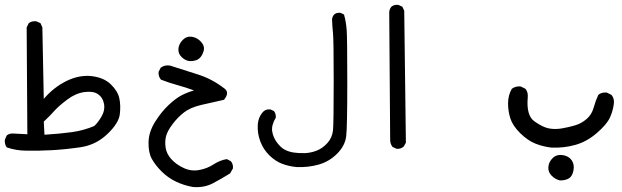

<svg xmlns="http://www.w3.org/2000/svg" viewBox="-73 -451 2593 800"><path d="M38.1 176.8Q-5.9 176.8 -44.9 163.1Q-54.7 149.4 -52.7 130.9L-44.9 113.3Q-33.2 103.5 -14.6 105.5L41 108.4L38.1 -336.9L46.9 -354.5Q59.6 -364.3 78.1 -362.3L95.7 -354.5L103.5 -336.9L109.4 -39.1Q151.4 -87.9 204.6 -113.8Q257.8 -139.6 308.6 -133.8Q359.4 -127.9 388.2 -100.1Q417 -72.3 423.8 -43Q430.7 -13.7 426.3 24.4Q421.9 62.5 374 107.9Q326.2 153.3 261.7 162.6Q197.3 171.9 142.6 174.8Q87.9 177.7 38.1 176.8ZM319.3 74.2Q334 61.5 349.6 35.2Q365.2 8.8 360.4 -18.1Q355.5 -44.9 335.4 -58.6Q315.4 -72.3 278.8 -67.4Q242.2 -62.5 206.5 -35.6Q170.9 -8.8 152.8 11.7Q134.8 32.2 109.4 55.7L112.3 110.4Q176.8 106.4 226.1 99.6Q275.4 92.8 319.3 74.2Z M730.5 328.1Q692.4 321.3 659.2 305.2Q626 289.1 600.1 263.2Q574.2 237.3 559.6 210.9Q544.9 184.6 545.9 141.6Q546.9 98.6 573.2 56.6Q599.6 14.6 629.9 -13.7Q660.2 -42 684.1 -54.2Q708 -66.4 735.4 -74.2Q701.2 -86.9 667 -96.2Q632.8 -105.5 597.7 -119.1Q585.9 -132.8 587.9 -152.3L596.7 -168.9Q613.3 -181.6 635.7 -177.7Q692.4 -159.2 750.5 -141.1Q808.6 -123 858.4 -85Q886.7 -67.4 860.4 -35.2Q810.5 -24.4 765.1 -13.7Q719.7 -2.9 693.4 17.6Q667 38.1 645.5 66.9Q624 95.7 618.7 117.2Q613.3 138.7 617.2 164.6Q621.1 190.4 641.1 212.4Q661.1 234.4 692.4 249Q723.6 263.7 757.3 257.3Q791 251 816.9 233.9Q842.8 216.8 872.1 211.9L888.7 220.7Q899.4 232.4 897.5 251L885.7 271.5Q849.6 293.9 813.5 313Q777.3 332 730.5 328.1ZM717.8 -196.3Q699.2 -198.2 684.1 -212.9Q668.9 -227.5 670.4 -247.6Q671.9 -267.6 688 -284.2Q704.1 -300.8 726.1 -297.9Q748 -294.9 764.6 -276.9Q781.2 -258.8 775.4 -238.3Q769.5 -217.8 756.8 -207Q744.1 -196.3 717.8 -196.3Z M1163.1 245.1Q1130.9 242.2 1102.5 231.4Q1074.2 220.7 1049.3 196.3Q1024.4 171.9 1011.7 138.2Q999 104.5 1001 70.3Q1002.9 36.1 1024.4 13.7Q1036.1 2.9 1053.7 4.9L1068.4 11.7Q1077.1 22.5 1076.2 39.1Q1057.6 70.3 1061 95.2Q1064.5 120.1 1080.6 142.1Q1096.7 164.1 1113.8 172.9Q1130.9 181.6 1150.9 184.6Q1170.9 187.5 1195.8 187Q1220.7 186.5 1246.1 176.8Q1271.5 167 1291.5 144.5Q1311.5 122.1 1314.5 91.8Q1317.4 61.5 1317.4 -111.3Q1317.4 -284.2 1314.5 -312.5Q1311.5 -340.8 1310.5 -370.1Q1311.5 -381.8 1319.3 -390.6Q1329.1 -399.4 1345.7 -397.5L1360.4 -390.6Q1369.1 -359.4 1371.6 -324.7Q1374 -290 1374 -106.9Q1374 76.2 1369.6 115.7Q1365.2 155.3 1332.5 188.5Q1299.8 221.7 1255.9 234.4Q1211.9 247.1 1163.1 245.1Z M1579.1 168.9 1562.5 161.1Q1552.7 148.4 1552.7 131.8L1548.8 -400.4Q1549.8 -413.1 1557.6 -422.9Q1569.3 -432.6 1586.9 -430.7L1603.5 -422.9L1611.3 -406.2L1618.2 143.6L1609.4 159.2Q1596.7 170.9 1579.1 168.9Z M2260.7 300.8Q2241.2 296.9 2225.6 281.2Q2210 265.6 2211.9 244.1Q2213.9 222.7 2230.5 207Q2247.1 191.4 2272 195.3Q2296.9 199.2 2309.1 216.8Q2321.3 234.4 2316.4 259.3Q2311.5 284.2 2296.9 292.5Q2282.2 300.8 2260.7 300.8ZM2225.6 164.1Q2190.4 160.2 2158.2 147.5Q2126 134.8 2094.7 104Q2063.5 73.2 2053.7 43Q2043.9 12.7 2043.9 -20.5Q2043.9 -53.7 2059.6 -81.1Q2075.2 -92.8 2096.7 -90.8L2116.2 -81.1Q2127.9 -67.4 2126 -45.9Q2119.1 30.3 2153.8 54.7Q2188.5 79.1 2213.9 84Q2239.3 88.9 2268.1 84Q2296.9 79.1 2323.2 71.3Q2349.6 63.5 2371.1 44.9Q2392.6 26.4 2400.4 -2Q2408.2 -30.3 2419.9 -55.7Q2433.6 -67.4 2455.1 -65.4L2474.6 -55.7Q2488.3 -40 2484.4 -16.6Q2480.5 12.7 2467.8 40Q2455.1 67.4 2414.1 103Q2373 138.7 2325.7 152.3Q2278.3 166 2225.6 164.1Z"/></svg>

Font: NaikaiFont
Style: Regular
Weight: 400
Version: Version 1.67